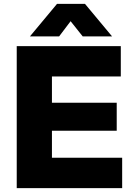

<svg xmlns="http://www.w3.org/2000/svg" viewBox="-20 -967 684 987"><path d="M601 -730V-574H247V-439H580V-295H247V-156H608V0H66V-730ZM134 -780 273 -947H417L556 -780H405L343 -858L284 -780Z"/></svg>

Font: Nacelle Heavy
Style: Regular
Weight: 800
Designer: Sora Sagano
Foundry: Sora Sagano
Version: Version 1.000;FEAKit 1.0